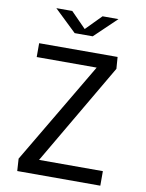

<svg xmlns="http://www.w3.org/2000/svg" viewBox="-100 -1010 820 1080"><g transform="rotate(10 310.0 -470.0)"><path d="M71.5 -729.5V-650.5H414L70.5 -70L75 0H549.5V-83H185L524.5 -663L519.5 -730ZM132.5 -940.5H223.5L310 -852.5L396.5 -940.5H487.5L361.5 -820H258.5Z"/></g></svg>

Font: Monaspace Neon
Style: Regular
Weight: 400
Designer: Riley Cran & the Lettermatic Team
Foundry: Lettermatic
Version: Version 1.200 (Monaspace Neon)